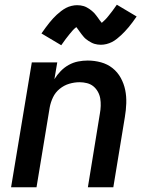

<svg xmlns="http://www.w3.org/2000/svg" viewBox="-20 -795 640 815"><path d="M27 0 115 -530H223L211 -459Q222 -477 237.5 -493Q253 -509 272 -519.5Q291 -530 311.5 -534Q332 -538 352 -538Q381 -538 408.5 -530.5Q436 -523 457.5 -506Q479 -489 492.5 -464.5Q506 -440 511.5 -413Q517 -386 516 -356.5Q515 -327 510 -298L461 0H353L404 -313Q407 -329 407.5 -345.5Q408 -362 405.5 -377Q403 -392 395.5 -405.5Q388 -419 376.5 -428.5Q365 -438 349.5 -442Q334 -446 318 -446Q296 -446 274 -439.5Q252 -433 233.5 -418Q215 -403 205 -382Q195 -361 191 -339L135 0ZM240 -603 156 -653Q165 -666 173.5 -677.5Q182 -689 190 -699Q198 -709 205.5 -717Q213 -725 221 -732.5Q229 -740 239.5 -748Q250 -756 260.5 -761.5Q271 -767 283.5 -770Q296 -773 307 -773Q315 -773 322 -772Q329 -771 335.5 -769Q342 -767 348.5 -763.5Q355 -760 360 -756.5Q365 -753 370.5 -748.5Q376 -744 381 -738.5Q386 -733 389.5 -728Q393 -723 396.5 -718.5Q400 -714 404 -708Q408 -702 412 -698Q419 -704 426 -711Q433 -718 440.5 -727.5Q448 -737 457 -748.5Q466 -760 476 -775L560 -725Q551 -712 542.5 -700.5Q534 -689 526 -679.5Q518 -670 510 -661.5Q502 -653 494.5 -646Q487 -639 476.5 -630.5Q466 -622 455 -616.5Q444 -611 432 -608Q420 -605 408 -605Q401 -605 394 -606Q387 -607 380.5 -609Q374 -611 367.5 -614.5Q361 -618 355.5 -621.5Q350 -625 344.5 -629.5Q339 -634 334.5 -639.5Q330 -645 326 -650Q322 -655 319 -659.5Q316 -664 311.5 -670Q307 -676 304 -680Q296 -674 289.5 -667Q283 -660 275.5 -650.5Q268 -641 259 -629.5Q250 -618 240 -603Z"/></svg>

Font: Iosevka Curly SmBdEx
Style: Italic
Weight: 600
Width: 7
Italic angle: -9°
Monospace: yes
Designer: Belleve Invis
Foundry: Belleve Invis
Version: Version 11.1.0; ttfautohint (v1.8.3)